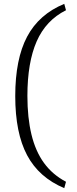

<svg xmlns="http://www.w3.org/2000/svg" viewBox="-20 -810 398 995"><path d="M313 -790 322 -757Q218 -705 170 -595.5Q122 -486 122 -313Q122 -200 143 -113Q164 -26 208 34.5Q252 95 322 132L313 165Q182 110 120.5 -5.5Q59 -121 59 -312Q59 -504 120.5 -620Q182 -736 313 -790Z"/></svg>

Font: Exo 2 Light
Style: Regular
Weight: 300
Designer: Natanael Gama
Foundry: Natanael Gama
Version: Version 2.010